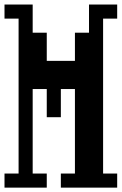

<svg xmlns="http://www.w3.org/2000/svg" viewBox="-20 -817 540 852"><path d="M0 15.6V-46.9H62.5V-734.4H0V-796.9H125V-671.9H187.5V-546.9H312.5V-671.9H375V-796.9H500V-734.4H437.5V-46.9H500V15.6H250V-46.9H312.5V-421.9H250V-296.9H187.5V-421.9H125V-46.9H187.5V15.6Z"/></svg>

Font: KH Dot Dougenzaka 16
Style: Regular
Weight: 400
Designer: Original version for X68000 by Keitarou Hiraki (http://hp.vector.co.jp/authors/VA000874/) / TrueType conversion by Homem
Version: Version 1.00.20150527